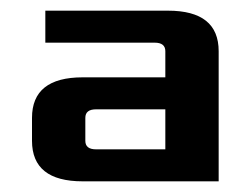

<svg xmlns="http://www.w3.org/2000/svg" viewBox="-20 -680 470 360"><path d="M40 -416V-459Q40 -535 135 -535H290V-584Q290 -600 270 -600H65V-660H295Q390 -660 390 -584V-340H135Q40 -340 40 -416ZM140 -416Q140 -400 160 -400H290V-475H160Q140 -475 140 -459Z"/></svg>

Font: Xolonium
Style: Regular
Weight: 400
Designer: Severin Meyer
Version: Version 4.2